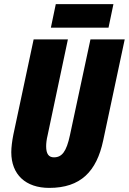

<svg xmlns="http://www.w3.org/2000/svg" viewBox="-20 -906 628 936"><path d="M228 -771H509L533 -886H252ZM220 10C373 10 451 -70 483 -221L588 -714H421L321 -247C304 -167 282 -139 243 -139C218 -139 205 -155 205 -193C205 -207 207 -226 212 -246L311 -714H144L45 -249C39 -219 35 -187 35 -164C35 -55 105 10 220 10Z"/></svg>

Font: Noto Sans ExtraCondensed Black
Style: Italic
Weight: 900
Width: 2
Italic angle: -12°
Designer: Monotype Design Team
Foundry: Monotype Imaging Inc.
Version: Version 2.013